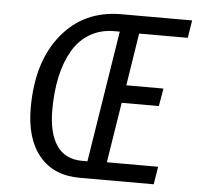

<svg xmlns="http://www.w3.org/2000/svg" viewBox="-49 -711 784 762"><g transform="rotate(5 343.0 -330.5)"><path d="M295.9 0Q191.9 0 135 -68.4Q78.1 -136.7 78.1 -259.8Q78.1 -443.8 167 -552.5Q255.9 -661.1 403.8 -661.1H686L674.8 -590.8H481L448.2 -381.8H596.2L584 -311H436L397.9 -70.8H602.1L590.8 0ZM299.8 -67.9H320.8L403.8 -591.8H382.8Q328.1 -591.8 285.9 -567.1Q243.7 -542.5 217.3 -497.8Q190.9 -453.1 177.5 -392.8Q164.1 -332.5 164.1 -258.8Q164.1 -167 198 -117.4Q231.9 -67.9 299.8 -67.9Z"/></g></svg>

Font: Office Code Pro D Italic
Style: Regular
Weight: 400
Italic angle: -9°
Designer: Nathan Rutzky & Paul D. Hunt
Foundry: Adobe Systems Incorporated
Version: Version 1.004;PS 001.004;hotconv 1.0.70;makeotf.lib2.5.58329